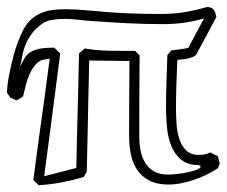

<svg xmlns="http://www.w3.org/2000/svg" viewBox="-40 -511 654 554"><path d="M7.8 -221.2Q3.4 -223.6 -1 -225.3Q-5.4 -227.1 -9.8 -229L-20 -243.7Q-18.6 -271 -13.2 -297.4Q-7.8 -323.7 -1 -350.1Q4.4 -370.6 11.5 -389.6Q18.6 -408.7 28.3 -427.2Q38.1 -444.8 51 -456.1Q64 -467.3 79.3 -473.6Q94.7 -480 111.8 -482.2Q128.9 -484.4 146.5 -484.4Q178.7 -484.4 211.2 -481.2Q243.7 -478 275.9 -475.6Q311.5 -473.1 348.1 -471.9Q384.8 -470.7 419.9 -470.7Q440.4 -470.7 458 -471.9Q475.6 -473.1 491.9 -475.8Q508.3 -478.5 524.2 -482.2Q540 -485.8 557.1 -490.7Q564.5 -490.7 569.1 -488.5Q573.7 -486.3 576.7 -482.4Q579.6 -478.5 581.3 -473.4Q583 -468.3 584.5 -462.4Q569.8 -434.6 555.2 -407.5Q540.5 -380.4 525.9 -353Q521.5 -348.6 515.1 -346.2Q508.8 -343.8 501.2 -342Q493.7 -340.3 486.1 -339.6Q478.5 -338.9 471.7 -338.4Q470.2 -303.2 469 -268.1Q467.8 -232.9 467.8 -197.8Q467.8 -175.8 469.5 -152.1Q471.2 -128.4 477.8 -108.9Q484.4 -89.4 497.6 -76.7Q510.7 -64 533.7 -64Q543 -64 551.5 -65.7Q560.1 -67.4 566.4 -71.3Q571.8 -68.4 577.4 -65.7Q583 -63 588.4 -60.5Q589.8 -55.2 591.3 -49.8Q592.8 -44.4 594.2 -39.1Q592.8 -35.6 591.6 -32.5Q590.3 -29.3 588.9 -25.9Q573.7 -15.6 556.2 -7.1Q538.6 1.5 520 7.8Q501.5 14.2 482.7 17.8Q463.9 21.5 446.3 21.5Q412.6 21.5 390.4 9.8Q368.2 -2 355.5 -21.5Q342.8 -41 337.6 -65.9Q332.5 -90.8 332.5 -117.7Q332.5 -172.4 332.8 -226.3Q333 -280.3 333.5 -335L217.3 -336.4Q216.8 -303.2 216.1 -275.6Q215.3 -248 214.8 -223.6Q214.4 -199.2 213.9 -176Q213.4 -152.8 212.9 -128.4Q212.4 -104 211.7 -76.4Q210.9 -48.8 210.4 -15.6Q205.1 -7.3 201.2 0Q169.4 9.3 136.7 15.4Q104 21.5 71.3 23.4L56.2 8.3Q61 -27.3 64.9 -57.4Q68.8 -87.4 72.5 -114.3Q76.2 -141.1 79.8 -166.7Q83.5 -192.4 87.2 -219.2Q90.8 -246.1 94.7 -276.1Q98.6 -306.2 103.5 -341.8L80.6 -337.9Q66.9 -331.5 57.9 -318.8Q48.8 -306.2 43 -291.3Q37.1 -276.4 33.4 -260.7Q29.8 -245.1 26.4 -232.4ZM16.1 -317.9Q23.9 -329.1 28.8 -339.1Q33.7 -349.1 42.5 -356.7Q51.3 -364.3 68.1 -368.9Q85 -373.5 116.7 -373.5Q125.5 -365.2 133.8 -356.4Q129.4 -320.8 125.2 -290.5Q121.1 -260.3 117.7 -232.9Q114.3 -205.6 110.8 -179.4Q107.4 -153.3 103.8 -126Q100.1 -98.6 96.2 -68.4Q92.3 -38.1 87.4 -2.4L180.2 -26.4Q181.2 -76.2 182.1 -115.5Q183.1 -154.8 184.1 -191.7Q185.1 -228.5 186 -267.8Q187 -307.1 188 -356.9Q191.9 -360.8 196 -364Q200.2 -367.2 204.6 -371.1Q229.5 -366.7 254.6 -365.5Q279.8 -364.3 305.2 -364.3H350.1Q356 -357.4 362.8 -351.6Q362.3 -293 362.1 -235.1Q361.8 -177.2 361.8 -119.1Q361.8 -96.7 365.7 -76.4Q369.6 -56.2 379.2 -40.8Q388.7 -25.4 404.5 -16.4Q420.4 -7.3 444.3 -7.3Q458 -7.3 477.1 -9.8Q496.1 -12.2 512 -16.4Q527.8 -20.5 535.4 -25.4Q543 -30.3 533.7 -34.7Q501.5 -34.7 482.7 -50.3Q463.9 -65.9 454.1 -90.3Q444.3 -114.7 441.7 -144.3Q439 -173.8 439 -201.2Q439 -239.3 440.4 -276.9Q441.9 -314.5 442.9 -352.1Q445.8 -356 448.7 -359.1Q451.7 -362.3 454.6 -365.7Q467.3 -367.2 479.2 -368.7Q491.2 -370.1 503.4 -373L548.8 -458Q519 -449.2 490 -445.3Q460.9 -441.4 430.2 -441.4Q376 -441.4 324.5 -444.1Q272.9 -446.8 219.7 -450.7Q204.1 -451.7 184.6 -454.1Q165 -456.5 145 -456.5Q126 -456.5 108.6 -453.4Q91.3 -450.2 78.6 -440.4Q62.5 -428.2 52.2 -414.6Q42 -400.9 35.6 -386.7Q29.3 -372.6 26.1 -358.4Q22.9 -344.2 21 -331.1Z"/></svg>

Font: XB Kayhan Pook
Style: Regular
Weight: 700
Designer: Behnam
Foundry: Irmug
Version: Version 7.300 2009